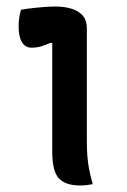

<svg xmlns="http://www.w3.org/2000/svg" viewBox="-20 -564 390 588"><path d="M140 -100Q140 -128 140 -161Q140 -194 140 -228.5Q140 -263 140 -298Q140 -333 140 -367Q140 -401 140 -432L135 -433Q128 -430 120.5 -427Q113 -424 106 -422Q99 -420 91.5 -419Q84 -418 76 -418Q58 -418 47.5 -434.5Q37 -451 37 -483Q37 -497 39 -510Q41 -523 44 -534Q55 -536 65.5 -537.5Q76 -539 87 -540Q98 -541 108.5 -542Q119 -543 129 -543.5Q139 -544 150 -544Q178 -544 200 -537Q222 -530 234 -515.5Q246 -501 246 -478Q246 -437 246 -393Q246 -349 246 -304Q246 -259 246 -215.5Q246 -172 246 -132Q246 -107 247.5 -86.5Q249 -66 253 -45.5Q257 -25 264 0Q254 2 244.5 3Q235 4 225 4Q181 4 160.5 -17.5Q140 -39 140 -100Z"/></svg>

Font: Recursive Casual Medium
Style: Regular
Weight: 500
Version: Version 1.047